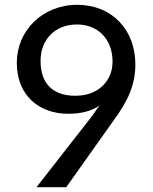

<svg xmlns="http://www.w3.org/2000/svg" viewBox="-20 -776 636 800"><path d="M364 -293 132 4H256L454 -275C512 -354 544 -421 544 -508C544 -651 447 -756 302 -756C155 -756 50 -646 50 -515C50 -376 145 -302 264 -302C315 -302 360 -312 396 -337C387 -328 378 -312 364 -293ZM149 -522C149 -611 209 -674 301 -674C386 -674 449 -615 449 -519C449 -442 393 -377 294 -377C203 -377 149 -425 149 -522Z"/></svg>

Font: Bithumb Trading Sans
Style: Regular
Weight: 400
Designer: HamHyungwon
Foundry: Bithumb
Version: Version 1.300;FEAKit 1.0